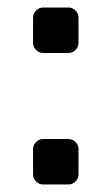

<svg xmlns="http://www.w3.org/2000/svg" viewBox="-20 -491 297 511"><path d="M162 -471Q173 -471 181 -463Q189 -455 189 -444V-377Q189 -366 181 -358Q173 -350 162 -350H95Q84 -350 76 -358Q68 -366 68 -377V-444Q68 -455 76 -463Q84 -471 95 -471ZM162 -121Q173 -121 181 -113Q189 -105 189 -94V-27Q189 -16 181 -8Q173 0 162 0H95Q84 0 76 -8Q68 -16 68 -27V-94Q68 -105 76 -113Q84 -121 95 -121Z"/></svg>

Font: Rubik
Style: Regular
Weight: 400
Designer: Hubert & Fischer
Foundry: Hubert & Fischer
Version: Version 1.002; ttfautohint (v1.6)